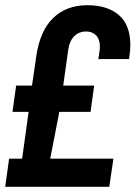

<svg xmlns="http://www.w3.org/2000/svg" viewBox="-27 -718 521 738"><path d="M-7 0 8 -108H58L83 -288H21L35 -389H96L112 -499Q126 -599 177 -648.5Q228 -698 309 -698Q386 -698 430 -660Q474 -622 474 -545Q474 -535 473 -523Q472 -511 469 -491H351Q355 -516 356 -524.5Q357 -533 357 -538Q357 -567 342.5 -582Q328 -597 304 -597Q277 -597 258.5 -579Q240 -561 235 -525L216 -389H335L321 -288H201L166 -108H409L393 0Z"/></svg>

Font: Archivo Narrow
Style: Bold Italic
Weight: 700
Italic angle: -8°
Designer: Hector Gatti
Foundry: Omnibus-Type
Version: Version 3.002